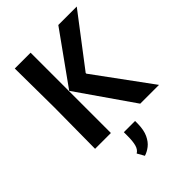

<svg xmlns="http://www.w3.org/2000/svg" viewBox="-269 -819 1185 1185"><g transform="rotate(-45 323.5 -226.5)"><path d="M483 0 229 -366 469 -701H630L379 -372V-366L647 0ZM89 0 92 -357 89 -701H227V0ZM276 248 250 202Q271 190 279 161.5Q287 133 287 85V53H385V78Q384 132 367.5 167Q351 202 326.5 221Q302 240 276 248Z"/></g></svg>

Font: Ruda ExtraBold
Style: Regular
Weight: 800
Designer: Mariela Monsalve and Angelina Sanchez
Foundry: Mariela Monsalve and Angelina Sanchez
Version: Version 2.000